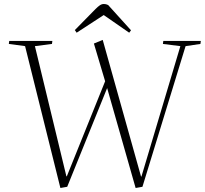

<svg xmlns="http://www.w3.org/2000/svg" viewBox="-20 -927 1021 957"><path d="M683 -47H685L879 -697L792 -708L794 -723H981L979 -708L905 -697L690 4L656 10L514 -488L315 4L281 10L105 -697L24 -708L26 -723H241L239 -708L154 -697L311 -48H313L504 -522L448 -710L492 -728ZM633 -776 624 -764 497 -852 362 -764 353 -777 456 -882Q468 -894 477.5 -900.5Q487 -907 497 -907Q504 -907 509.5 -905.5Q515 -904 519 -902Z"/></svg>

Font: Literata 60pt ExtraLight
Style: Italic
Weight: 250
Italic angle: -2°
Designer: Latin by Veronika Burian and Jose Scaglione. Greek by Irene Vlachou. Cyrillic by Vera Evstafieva
Foundry: TypeTogether
Version: Version 3.103;gftools[0.9.29]